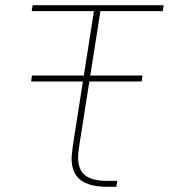

<svg xmlns="http://www.w3.org/2000/svg" viewBox="-20 -720 651 740"><path d="M319 -406 323 -429H529L526 -406ZM100 -406 103 -429H309L306 -406ZM394 0Q324 0 290 -26.5Q256 -53 256 -109Q256 -120 258 -134Q260 -148 261 -160L342 -677H102L106 -700H611L607 -677H367L286 -162Q285 -152 283 -138.5Q281 -125 281 -114Q281 -65 308.5 -44Q336 -23 390 -23H432L428 0Z"/></svg>

Font: MuseoModerno Thin Thin
Style: Italic
Weight: 250
Italic angle: -9°
Version: Version 1.003